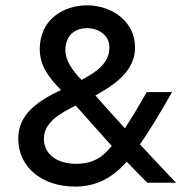

<svg xmlns="http://www.w3.org/2000/svg" viewBox="-20 -689 732 724"><path d="M145.5 -166C145.5 -224.6 200.2 -258.8 265.6 -291C312.5 -237.3 357.4 -188.5 401.4 -138.7C370.1 -100.6 335.9 -71.3 266.6 -71.3C196.3 -71.3 145.5 -106.4 145.5 -166ZM226.6 -500C226.6 -561.5 269.5 -583 308.6 -583C345.7 -583 392.6 -560.5 392.6 -509.8C392.6 -452.1 345.7 -418 287.1 -387.7C252.9 -423.8 226.6 -460 226.6 -500ZM308.6 -668.9C218.8 -668.9 129.9 -615.2 129.9 -503.9C129.9 -438.5 167 -393.6 210 -349.6C127.9 -310.5 48.8 -261.7 48.8 -166C48.8 -61.5 134.8 14.6 263.7 14.6C348.6 14.6 408.2 -23.4 458 -79.1C484.4 -51.8 509.8 -25.4 535.2 0H643.6C595.7 -50.8 550.8 -97.7 507.8 -144.5C545.9 -199.2 585.9 -266.6 628.9 -341.8H533.2C501 -284.2 475.6 -243.2 451.2 -205.1C413.1 -247.1 376 -287.1 339.8 -329.1C410.2 -368.2 489.3 -419.9 489.3 -509.8C489.3 -612.3 396.5 -668.9 308.6 -668.9Z"/></svg>

Font: Sen-gleads
Style: Regular
Weight: 400
Designer: Kosal Sen, Philatype
Foundry: Philatype
Version: Version 1.004; ttfautohint (v1.8.3)